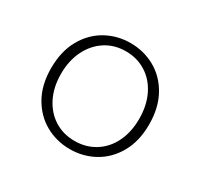

<svg xmlns="http://www.w3.org/2000/svg" viewBox="-113 -636 826 791"><g transform="rotate(30 300.0 -240.0)"><path d="M300 12Q237 12 184 -17.5Q131 -47 99 -103.5Q67 -160 67 -239Q67 -319 99 -376Q131 -433 184 -462.5Q237 -492 300 -492Q363 -492 416 -462.5Q469 -433 501 -376Q533 -319 533 -239Q533 -160 501 -103.5Q469 -47 416 -17.5Q363 12 300 12ZM300 -27Q354 -27 396.5 -53.5Q439 -80 462.5 -128Q486 -176 486 -239Q486 -302 462.5 -350.5Q439 -399 396.5 -426Q354 -453 300 -453Q246 -453 204 -426Q162 -399 138 -350.5Q114 -302 114 -239Q114 -176 138 -128Q162 -80 204 -53.5Q246 -27 300 -27Z"/></g></svg>

Font: Source Code Pro ExtraLight Light
Style: Regular
Weight: 300
Monospace: yes
Version: Version 1.018;hotconv 1.0.116;makeotfexe 2.5.65601